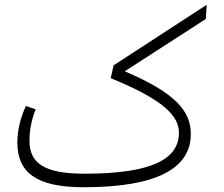

<svg xmlns="http://www.w3.org/2000/svg" viewBox="-20 -775 943 808"><path d="M850 -755 458 -500 446 -446C674 -353 733 -285 733 -216C733 -110 628 -44 337 -44C169 -44 104 -86 104 -183C104 -226 112 -269 130 -315L89 -329C65 -278 53 -223 53 -176C53 -49 133 13 332 13C639 13 783 -66 783 -211C783 -306 721 -383 505 -475L846 -695Z"/></svg>

Font: FiraGO Light
Style: Regular
Weight: 300
Designer: bBox Type
Foundry: bBox Type GmbH
Version: Version 1.001;PS 001.001;hotconv 1.0.88;makeotf.lib2.5.64775